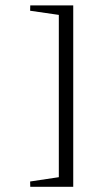

<svg xmlns="http://www.w3.org/2000/svg" viewBox="-20 -618 380 722"><path d="M93.3 -577.6 93.8 -597.7H255.4V84.5H93.8L93.3 64.5L201.2 48.3V-562Z"/></svg>

Font: Lancelot
Style: Regular
Weight: 400
Designer: Marion Kadi
Foundry: Marion Kadi, Anton Koovit
Version: 1.004